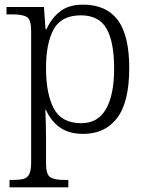

<svg xmlns="http://www.w3.org/2000/svg" viewBox="-20 -566 636 826"><path d="M21 240V208H39Q65 208 81.5 203.5Q98 199 106 183Q114 167 114 133V-433Q114 -481 96 -492.5Q78 -504 35 -504H8V-536H169L176 -440H180Q200 -486 237.5 -516Q275 -546 337 -546Q437 -546 486.5 -480Q536 -414 536 -273Q536 -127 484 -58.5Q432 10 338 10Q277 10 238 -17.5Q199 -45 178 -93H175Q176 -72 177 -41Q178 -10 178 25V136Q178 185 196.5 196.5Q215 208 254 208H274V240ZM330 -36Q401 -36 436 -97Q471 -158 471 -271Q471 -385 438.5 -442.5Q406 -500 328 -500Q244 -500 211 -440Q178 -380 178 -274Q178 -162 211.5 -99Q245 -36 330 -36Z"/></svg>

Font: Noto Serif Myanmar Light
Style: Regular
Weight: 300
Designer: Ben Mitchell and the Monotype Design Team
Foundry: Monotype Imaging Inc.
Version: Version 2.106; ttfautohint (v1.8.4.7-5d5b)